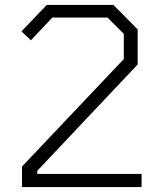

<svg xmlns="http://www.w3.org/2000/svg" viewBox="-20 -757 658 777"><path d="M69 0V-83L481 -518V-620L415 -686H192L105 -594L67 -630L169 -737H439L537 -638V-496L131 -66V-53H553V0Z"/></svg>

Font: Tomorrow Light
Style: Regular
Weight: 300
Designer: Tony de Marco, Monica Rizzolli
Foundry: Just in Type
Version: Version 2.002